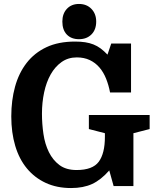

<svg xmlns="http://www.w3.org/2000/svg" viewBox="-20 -940 786 970"><path d="M367 -81Q314 -81 280.5 -106Q247 -131 227 -171.5Q207 -212 199.5 -263Q192 -314 192 -366Q192 -422 203 -473.5Q214 -525 236 -564Q258 -603 291 -626.5Q324 -650 368 -650Q405 -650 433.5 -636.5Q462 -623 482.5 -599Q503 -575 516 -542.5Q529 -510 536 -473H642V-720H542L523 -664Q505 -683 488 -695.5Q471 -708 452 -715.5Q433 -723 410.5 -726.5Q388 -730 359 -730Q275 -730 214.5 -701.5Q154 -673 114.5 -622Q75 -571 56 -502Q37 -433 37 -352Q37 -270 57 -203Q77 -136 116 -89Q155 -42 211 -16Q267 10 339 10Q401 10 445.5 -10.5Q490 -31 532 -79L554 0H654V-267L736 -288V-359H429V-288L510 -267V-249Q510 -165 479 -123Q448 -81 367 -81ZM295 -831Q295 -789 317.5 -765.5Q340 -742 379 -742Q418 -742 442 -766Q466 -790 466 -831Q466 -870 442 -895Q418 -920 379 -920Q341 -920 318 -895.5Q295 -871 295 -831Z"/></svg>

Font: GradeGX
Style: Regular
Weight: 100
Width: 1
Designer: Adam Twardoch
Foundry: Adam Twardoch
Version: Version 2.002; DEVELOPMENT